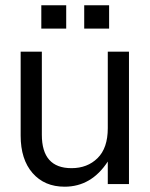

<svg xmlns="http://www.w3.org/2000/svg" viewBox="-20 -695 568 725"><path d="M224 10Q148 10 103 -41.5Q58 -93 58 -183V-500H138V-186Q138 -60 250 -60Q310 -60 348.5 -98Q387 -136 387 -211V-500H467V0H387V-85Q325 10 224 10ZM136 -587V-675H230V-587ZM298 -587V-675H392V-587Z"/></svg>

Font: TASA Orbiter Display
Style: Regular
Weight: 400
Designer: Weizhong Zhang
Version: Version 1.000;Glyphs 3.1.2 (3151)